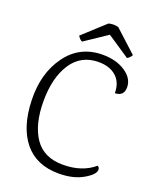

<svg xmlns="http://www.w3.org/2000/svg" viewBox="-160 -961 867 1068"><g transform="rotate(20 273.5 -426.5)"><path d="M521 -80Q521 -52 463 -18.5Q405 15 319 15Q187 15 115.5 -72.5Q44 -160 39.5 -318Q35 -476 113 -583Q191 -690 326 -690Q406 -690 460 -654Q514 -618 514 -565.5Q514 -513 461 -512Q461 -575 422.5 -609.5Q384 -644 319 -644Q214 -644 158.5 -559Q103 -474 103 -336Q103 -198 157 -118.5Q211 -39 324.5 -39Q438 -39 509 -100Q521 -94 521 -80ZM324 -808 191 -719Q176 -726 165 -745L295 -864Q324 -872 353 -864L483 -745Q472 -726 457 -719Z"/></g></svg>

Font: Karma Light
Style: Regular
Weight: 300
Designer: Joana Correia
Foundry: Indian Type Foundry
Version: Version 1.202;PS 1.0;hotconv 1.0.78;makeotf.lib2.5.61930; tt